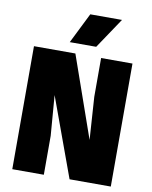

<svg xmlns="http://www.w3.org/2000/svg" viewBox="-99 -1001 848 1073"><g transform="rotate(10 325.0 -464.0)"><path d="M46 0V-698H281L443 -236L427 -478V-698H605V0H371L207 -449L225 -221V0ZM239 -755 325 -928H505L389 -755Z"/></g></svg>

Font: Azeret Mono Thin ExtraBold
Style: Regular
Weight: 800
Version: Version 1.002